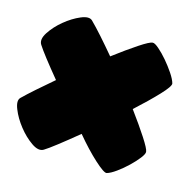

<svg xmlns="http://www.w3.org/2000/svg" viewBox="-131 -894 1053 1032"><g transform="rotate(20 395.5 -378.0)"><path d="M574.2 -748Q585 -750.5 610.8 -731.9Q636.7 -713.4 664.6 -686Q692.4 -658.7 716.6 -628.7Q740.7 -598.6 748 -578.1Q752.9 -563.5 708 -506.6Q663.1 -449.7 595.2 -376Q656.7 -306.2 697.8 -253.4Q738.8 -200.7 741.2 -185.1Q744.1 -173.8 727.1 -147.2Q710 -120.6 684.3 -91.3Q658.7 -62 629.9 -37.1Q601.1 -12.2 581.1 -4.9Q566.9 0 508.3 -44.7Q449.7 -89.4 382.8 -156.7Q327.1 -102.1 283.4 -61.5Q239.7 -21 220.7 -7.3Q195.8 10.7 153.1 -13.7Q110.4 -38.1 72.3 -78.6Q34.2 -119.1 12.5 -162.4Q-9.3 -205.6 6.8 -225.1Q31.7 -254.4 70.3 -294.9Q108.9 -335.4 154.3 -381.3Q47.4 -490.2 15.1 -532.2Q-3.9 -556.6 19 -599.9Q42 -643.1 81.3 -681.6Q120.6 -720.2 163.1 -742.7Q205.6 -765.1 226.1 -749Q256.8 -723.6 297.9 -684.8Q338.9 -646 384.3 -600.6Q453.1 -662.6 505.9 -704.6Q558.6 -746.6 574.2 -748Z"/></g></svg>

Font: ARCO
Style: Regular
Weight: 700
Designer: Rafael Olivo Díaz, Denis Ignatov
Foundry: Rafael Olivo Díaz
Version: Version 1.10 March 1, 2019